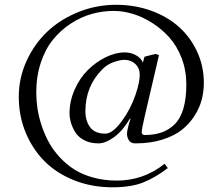

<svg xmlns="http://www.w3.org/2000/svg" viewBox="-20 -631 935 809"><path d="M568.8 -315.9Q568.8 -343.8 550.3 -361.3Q531.7 -378.9 503.9 -378.9Q486.3 -378.9 458.5 -369.1Q430.7 -359.4 411.1 -338.9Q339.8 -267.6 339.8 -162.1Q339.8 -121.6 359.9 -94.7Q379.9 -67.9 423.8 -67.9Q454.1 -67.9 492.2 -119.1Q529.8 -169.9 550.8 -231Q568.8 -283.7 568.8 -315.9ZM577.1 -74.2Q577.1 -67.9 581.1 -64.9Q585 -62 587.9 -62Q628.4 -62 659.2 -72.3Q689.9 -82.5 714.6 -106Q739.3 -129.4 752.2 -171.9Q765.1 -214.4 765.1 -274.9Q765.1 -334.5 745.4 -386Q725.6 -437.5 693.4 -473.4Q661.1 -509.3 620.6 -534.9Q580.1 -560.5 538.8 -572.8Q497.6 -585 459 -585Q412.1 -585 366.7 -572.3Q321.3 -559.6 278.8 -532Q236.3 -504.4 203.9 -464.8Q171.4 -425.3 152.1 -367.4Q132.8 -309.6 132.8 -241.2Q132.8 -208 137.9 -173.6Q143.1 -139.2 155.3 -102.3Q167.5 -65.4 185.5 -32.2Q203.6 1 231.2 31Q258.8 61 292.7 82.8Q326.7 104.5 373 117.2Q419.4 129.9 473.1 129.9Q584.5 129.9 673.8 59.1L687 77.1Q634.3 117.7 583 137.9Q531.7 158.2 454.1 158.2Q366.2 158.2 291.7 128.4Q217.3 98.6 166.7 47.4Q116.2 -3.9 87.6 -73.7Q59.1 -143.6 59.1 -223.1Q59.1 -302.2 91.8 -374Q124.5 -445.8 179.4 -497.8Q234.4 -549.8 310.3 -580.3Q386.2 -610.8 469.2 -610.8Q548.3 -610.8 617.4 -585.7Q686.5 -560.5 734.9 -516.8Q783.2 -473.1 811 -412.4Q838.9 -351.6 838.9 -282.2Q838.9 -246.1 830.1 -211.7Q821.3 -177.2 799.8 -143.3Q778.3 -109.4 746.3 -84Q714.4 -58.6 664.1 -42.7Q613.8 -26.9 550.8 -26.9Q531.2 -26.9 523.2 -39.6Q515.1 -52.2 515.1 -67.9Q515.1 -84 529.8 -130.9L527.8 -131.8Q497.1 -79.6 460.7 -53.2Q424.3 -26.9 395 -26.9Q359.9 -26.9 334.2 -40.5Q308.6 -54.2 296.1 -75.4Q283.7 -96.7 278.3 -116Q272.9 -135.3 272.9 -152.8Q272.9 -204.6 294.4 -253.2Q315.9 -301.8 349.6 -335.4Q383.3 -369.1 424.8 -389.6Q466.3 -410.2 505.9 -410.2Q531.2 -410.2 553 -398.2Q574.7 -386.2 582 -367.2L588.9 -392.1L634.8 -403.8L649.9 -398.9L589.8 -141.1Q577.1 -86.4 577.1 -74.2Z"/></svg>

Font: Linux Libertine Display G
Style: Regular
Weight: 400
Designer: Philipp H. Poll
Foundry: Philipp H. Poll
Version: Version 5.0.9